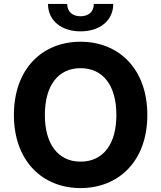

<svg xmlns="http://www.w3.org/2000/svg" viewBox="-20 -950 823 980"><path d="M391 10C584 10 732 -126 732 -363C732 -601 584 -737 391 -737C198 -737 51 -601 51 -363C51 -127 198 10 391 10ZM209 -363C209 -514 277 -602 391 -602C506 -602 574 -514 574 -363C574 -213 506 -125 391 -125C277 -125 209 -214 209 -363ZM225 -930C225 -846 292 -790 391 -790C491 -790 558 -846 558 -930H459C459 -891 433 -867 391 -867C349 -867 323 -891 323 -930Z"/></svg>

Font: Wafeq
Style: Bold
Weight: 700
Designer: Rasmus Andersson & Azza Alameddine
Foundry: Google & TypeTogether
Version: Version 3.000;FEAKit 1.0